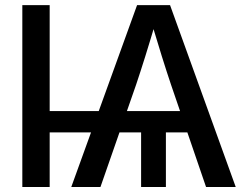

<svg xmlns="http://www.w3.org/2000/svg" viewBox="-20 -748 975 768"><path d="M178.7 -727.5V0H69.3V-727.5ZM643.6 -261.2V0H544.4V-261.2ZM265.1 0 528.3 -727.5H660.2L922.9 0H804.2L664.1 -409.2Q647 -460 627.2 -523.2Q607.4 -586.4 579.6 -679.2H608.4Q581.1 -586.4 561.3 -523.2Q541.5 -460 524.4 -409.2L381.8 0ZM136.7 -218.3V-303.7H777.8V-218.3Z"/></svg>

Font: Inter 28pt Medium
Style: Regular
Weight: 500
Designer: Rasmus Andersson
Foundry: rsms
Version: Version 4.001;git-66647c0bb